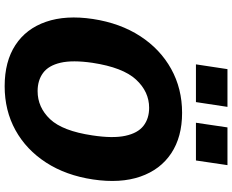

<svg xmlns="http://www.w3.org/2000/svg" viewBox="-104 -858 973 804"><g transform="rotate(90 382.0 -456.5)"><path d="M341.5 10Q238 10 169.2 -35Q100.5 -80 71.8 -163Q43 -246 60 -359.5Q77.5 -474 132 -557.8Q186.5 -641.5 269 -687.2Q351.5 -733 453 -733Q554 -733 622.5 -687.5Q691 -642 720 -558.2Q749 -474.5 732 -360Q715 -246.5 661.2 -163.5Q607.5 -80.5 525.5 -35.2Q443.5 10 341.5 10ZM362 -128Q430 -128 479.5 -180.2Q529 -232.5 547.5 -357.5Q560.5 -443 549.2 -495.2Q538 -547.5 507.5 -571.2Q477 -595 432 -595Q364.5 -595 313.8 -540.2Q263 -485.5 243.5 -357.5Q231.5 -274.5 243.2 -224Q255 -173.5 286 -150.8Q317 -128 362 -128ZM494.5 -791 514 -923H672L652.5 -791ZM250 -791 270 -923H428L408 -791Z"/></g></svg>

Font: Public Sans ExtraBold
Style: Italic
Weight: 800
Italic angle: -8°
Designer: The Public Sans project authors (U.S. Web Design System). Libre Franklin designed by Pablo Impallari and Rodrigo Fuenzal
Version: Version 1.007; ttfautohint (v1.8.1) -l 8 -r 50 -G 200 -x 14 